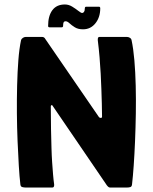

<svg xmlns="http://www.w3.org/2000/svg" viewBox="-20 -838 682 858"><path d="M422 -315Q425 -311 430.5 -311Q436 -311 436 -317Q436 -346 435 -376.5Q434 -407 433 -440Q432 -473 430 -508.5Q428 -544 425 -581Q422 -618 417 -658Q416 -673 424 -673H547Q554 -673 560.5 -669Q567 -665 568 -658Q576 -621 580.5 -568.5Q585 -516 586.5 -455Q588 -394 587 -331Q586 -268 583.5 -208Q581 -148 577.5 -98Q574 -48 570 -14Q569 -4 562.5 -2Q556 0 548 0H471Q463 0 452 -18L216 -364Q215 -368 211 -368Q207 -368 207 -363Q207 -306 208 -260.5Q209 -215 210 -178.5Q211 -142 213 -113Q215 -84 217 -59.5Q219 -35 222 -14Q223 0 214 0H94Q87 0 79.5 -2Q72 -4 71 -14Q67 -48 64 -98Q61 -148 58.5 -208Q56 -268 55.5 -331Q55 -394 56.5 -455Q58 -516 62 -568.5Q66 -621 74 -658Q76 -665 82.5 -669Q89 -673 95 -673H168Q178 -673 183 -663ZM201 -716Q195 -716 195 -722Q195 -767 214 -792.5Q233 -818 270 -818Q287 -818 302.5 -808.5Q318 -799 330 -789.5Q342 -780 347 -780Q352 -780 355.5 -785Q359 -790 359 -800Q359 -808 365 -808H422Q428 -808 428 -801Q428 -761 406.5 -734Q385 -707 351 -707Q329 -707 314.5 -716Q300 -725 290.5 -734Q281 -743 273 -743Q267 -743 264.5 -738.5Q262 -734 262 -723Q262 -716 256 -716Z"/></svg>

Font: Glory ExtraBold
Style: Regular
Weight: 800
Designer: Robert Leuschke
Foundry: Robert Leuschke
Version: Version 1.011